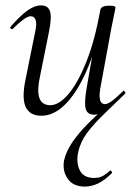

<svg xmlns="http://www.w3.org/2000/svg" viewBox="-20 -415 506 710"><path d="M294 275Q250 275 230 245.5Q210 216 217 178Q224 146 246.5 112.5Q269 79 302 45.5Q335 12 374 -21L358 1Q351 5 344 7Q337 9 328 9Q303 9 297 -12.5Q291 -34 300 -87L351 -379Q355 -394 383 -394Q398 -394 402.5 -392Q407 -390 407 -388Q407 -384 402 -361Q397 -338 392 -312L351 -89Q341 -30 368 -30Q379 -30 396 -43Q413 -56 435 -78Q437 -81 441 -77Q445 -73 443 -69Q400 -27 363.5 8Q327 43 302 76.5Q277 110 269 149Q261 186 275 214.5Q289 243 328 243Q349 243 362.5 234.5Q376 226 387 216Q389 214 392.5 218.5Q396 223 394 225Q367 252 342.5 263.5Q318 275 294 275ZM133 13Q91 13 75.5 -18.5Q60 -50 74 -119L110 -297Q117 -328 111.5 -341.5Q106 -355 94 -355Q83 -355 66 -342.5Q49 -330 28 -309Q24 -305 20 -309Q16 -313 20 -317Q53 -355 80 -375Q107 -395 132 -395Q158 -395 165 -373Q172 -351 161 -297L129 -138Q116 -80 125.5 -53Q135 -26 166 -26Q198 -26 233 -67Q268 -108 299.5 -187Q331 -266 351 -379L364 -378Q344 -261 308.5 -173Q273 -85 228 -36Q183 13 133 13Z"/></svg>

Font: Cormorant
Style: Italic
Weight: 400
Italic angle: -10°
Designer: Christian Thalmann (Catharsis Fonts)
Foundry: Catharsis Fonts
Version: Version 4.000